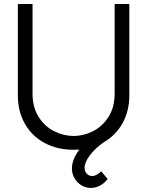

<svg xmlns="http://www.w3.org/2000/svg" viewBox="-20 -740 742 968"><path d="M558 -720H632V-260Q632 -180.5 598 -119.2Q564 -58 503.5 -23Q462 5.5 434.2 41.5Q406.5 77.5 406.5 106Q406.5 124 417.8 135.8Q429 147.5 444.5 147.5Q455.5 147.5 467.8 141Q480 134.5 490.5 123.5L522.5 162.5Q506 184.5 483.8 196Q461.5 207.5 438 207.5Q412 207.5 390 194Q368 180.5 355.2 157.8Q342.5 135 342.5 109.5Q342.5 64.5 380 14Q361 15 351 15Q269 15 205.2 -19Q141.5 -53 105.8 -115.5Q70 -178 70 -260V-719.5L144 -720V-269.5Q144 -199 175 -150.2Q206 -101.5 253.8 -78Q301.5 -54.5 351 -54.5Q401 -54.5 448.5 -78.2Q496 -102 527 -150.5Q558 -199 558 -269.5Z"/></svg>

Font: CCSD_manrope
Style: Regular
Weight: 400
Designer: Mikhail Sharanda
Foundry: Mikhail Sharanda
Version: Version 4.503